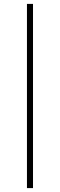

<svg xmlns="http://www.w3.org/2000/svg" viewBox="-20 -818 307 983"><path d="M149 145H118V-798H149Z"/></svg>

Font: IBM Plex Sans JP ExtraLight
Style: Regular
Weight: 200
Designer: Mike Abbink; Paul van der Laan; Pieter van Rosmalen; Wujin Sim; Yejin Wi; Jinhee Kim; Boomi Park; Yona Kim; Kichan Ma
Foundry: Sandoll Inc.
Version: Version 1.001